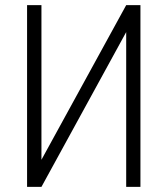

<svg xmlns="http://www.w3.org/2000/svg" viewBox="-20 -731 656 751"><path d="M473.6 -710.9H529.3V0H473.6V-605.5L142.1 0H85.9V-710.9H142.1V-106Z"/></svg>

Font: MAUL Condensed Light
Style: Light
Weight: 300
Designer: MAUL
Version: Version 2.137; 2017; ttfautohint (v1.8.3)